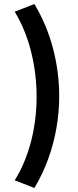

<svg xmlns="http://www.w3.org/2000/svg" viewBox="-20 -825 390 960"><path d="M152 115 53.5 76.5Q81 33 101.5 -16.8Q122 -66.5 135.8 -120Q149.5 -173.5 156.2 -229.5Q163 -285.5 163 -342Q163 -456.5 135.5 -566.5Q108 -676.5 53.5 -766.5L152 -805Q214.5 -700 245.2 -582.2Q276 -464.5 276 -344Q276 -264 262.2 -185Q248.5 -106 221 -30.2Q193.5 45.5 152 115Z"/></svg>

Font: Geologica EX Med
Style: Regular
Weight: 500
Designer: Sindre Bremnes, Frode Helland
Foundry: Monokrom Skriftforlag AS
Version: Version 1.010;gftools[0.9.28]